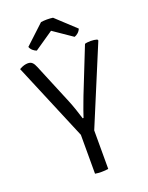

<svg xmlns="http://www.w3.org/2000/svg" viewBox="-162 -959 806 1045"><g transform="rotate(-20 241.0 -437.0)"><path d="M203.5 -271H280V0Q272 1.5 261.8 2.2Q251.5 3 241 3Q231 3 220.8 2.2Q210.5 1.5 203.5 0ZM394 -683Q402 -685.5 411 -686.2Q420 -687 428 -687Q438 -687 447.2 -685.8Q456.5 -684.5 465 -682L468.5 -675.5L271 -201.5H213.5L15 -674.5Q31 -683.5 43 -686.8Q55 -690 65 -690Q81 -690 90.5 -680.8Q100 -671.5 107 -653.5L203.5 -421Q213.5 -397.5 224.8 -364.5Q236 -331.5 243.5 -306.5H248.5Q254 -323.5 262.2 -346.8Q270.5 -370 278.5 -391Q286.5 -412 290 -421.5ZM279 -876 390.5 -772.5Q385.5 -759.5 374.8 -750.2Q364 -741 354 -738L244.5 -813L135 -738Q125 -741 114 -750.2Q103 -759.5 98.5 -772.5L209.5 -876Q216.5 -877 225.8 -877.8Q235 -878.5 244.5 -878.5Q254.5 -878.5 263.2 -877.8Q272 -877 279 -876Z"/></g></svg>

Font: Signika Light Light
Style: Regular
Weight: 300
Version: Version 2.001